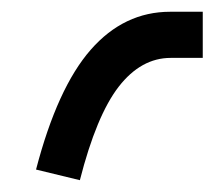

<svg xmlns="http://www.w3.org/2000/svg" viewBox="-20 -98 363 325"><path d="M323.2 0H269Q218.8 0 180.9 48.8Q143.1 97.7 115.2 207L41 189Q77.1 50.8 133.5 -13.7Q189.9 -78.1 268.1 -78.1H323.2Z"/></svg>

Font: DroidArabicKufi
Style: Regular
Weight: 400
Designer: Pascal Zoghbi
Foundry: Ascender Corporation
Version: Version 1.00